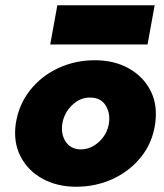

<svg xmlns="http://www.w3.org/2000/svg" viewBox="-20 -700 625 730"><path d="M171 -531H541L568 -680H198ZM217 -230Q224 -272 255.5 -301.5Q287 -331 326 -329Q364 -328 382 -298.5Q400 -269 394 -230Q387 -188 355 -159.5Q323 -131 284 -132Q247 -134 229 -162.5Q211 -191 217 -230ZM40 -230Q30 -160 58 -105.5Q86 -51 141.5 -20.5Q197 10 270 10Q345 10 409.5 -20Q474 -50 517 -104Q560 -158 570 -230Q580 -301 552.5 -355Q525 -409 469.5 -440Q414 -471 341 -471Q266 -471 201.5 -441Q137 -411 94 -356.5Q51 -302 40 -230Z"/></svg>

Font: Jost* 800 Heavy Italic
Style: Italic
Weight: 800
Italic angle: -10°
Version: Version 3.200; ttfautohint (v0.97) -l 8 -r 50 -G 200 -x 14 -